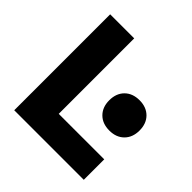

<svg xmlns="http://www.w3.org/2000/svg" viewBox="-185 -849 995 995"><g transform="rotate(45 312.0 -351.5)"><path d="M64.9 0V-703.1H241.2V-149.9H574.7V0ZM487.8 -273.9Q437 -273.9 406.7 -304.2Q376.5 -334.5 376.5 -384.8Q376.5 -435.5 406.7 -465.8Q437 -496.1 487.8 -496.1Q538.1 -496.1 568.4 -465.8Q598.6 -435.5 598.6 -384.8Q598.6 -334.5 568.4 -304.2Q538.1 -273.9 487.8 -273.9Z"/></g></svg>

Font: Schibsted Grotesk ExtraBold
Style: Regular
Weight: 800
Designer: Bakken & Baeck AS, Henrik Kongsvoll
Foundry: Schibsted ASA
Version: Version 1.100; ttfautohint (v1.8.4.7-5d5b);gftools[0.9.25]